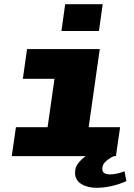

<svg xmlns="http://www.w3.org/2000/svg" viewBox="-20 -745 640 916"><path d="M36 0 56 -138H207L240 -369H89L109 -511H456L403 -138H553L533 0ZM273 -597 291 -725H470L452 -597ZM441 151Q397 151 367.5 132.5Q338 114 338 79Q338 52 354 32.5Q370 13 389 0H523Q501 10 484.5 25Q468 40 468 61Q468 75 478 81Q488 87 504 87Q520 87 539 83Q558 79 574 72L583 119Q548 135 510.5 143Q473 151 441 151Z"/></svg>

Font: Chivo Mono Medium Black
Style: Italic
Weight: 900
Italic angle: -8.05°
Monospace: yes
Version: Version 1.008